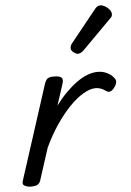

<svg xmlns="http://www.w3.org/2000/svg" viewBox="-58 -887 643 945"><g transform="rotate(-5 263.5 -414.5)"><path d="M56 15Q40 15 26 8Q12 1 19 -18L169 -483Q176 -503 185.5 -509Q195 -515 214 -515Q245 -515 253.5 -505.5Q262 -496 255 -476L221 -371Q247 -406 274.5 -433.5Q302 -461 329.5 -480.5Q357 -500 383 -509.5Q409 -519 432 -519Q457 -519 477.5 -509Q498 -499 509 -485Q519 -475 519 -464Q519 -453 509 -438Q498 -422 487.5 -418Q477 -414 467 -421Q453 -431 440.5 -435.5Q428 -440 415 -440Q388 -440 354.5 -420.5Q321 -401 286 -365Q251 -329 217 -279Q183 -229 155 -169L104 -11Q100 2 89.5 8.5Q79 15 56 15ZM344 -616Q335 -616 322.5 -625.5Q310 -635 310 -646Q310 -653 312.5 -659Q315 -665 320 -671L443 -824Q452 -836 459 -840Q466 -844 474 -844Q484 -844 496.5 -837Q509 -830 518 -819Q527 -808 527 -796Q527 -788 523.5 -783Q520 -778 514 -773L373 -631Q358 -616 344 -616Z"/></g></svg>

Font: Playwrite CU
Style: Regular
Weight: 400
Designer: Veronika Burian, José Scaglione
Foundry: TypeTogether
Version: Version 1.002